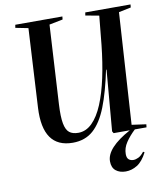

<svg xmlns="http://www.w3.org/2000/svg" viewBox="-101 -813 979 1132"><g transform="rotate(-10 388.5 -247.5)"><path d="M560 235Q524 235 501 216.5Q478 198 478 160Q478 80 625 0H528L521 -12L552 -376H549Q522 -246 488 -159.5Q454 -73 405 -29.5Q356 14 282 14Q102 14 115 -225L141 -697L65 -712L68 -730H350L348 -712L267 -696L240 -222Q236 -149 243.5 -109Q251 -69 270.5 -53.5Q290 -38 324 -38Q370 -38 407 -74.5Q444 -111 471.5 -177Q499 -243 518 -331.5Q537 -420 548 -524L565 -697L484 -712L487 -730H758L756 -712L683 -697L641 -30L727 -18L725 0H655Q621 32 599 65Q577 98 577 134Q577 157 588 166.5Q599 176 616 176Q630 176 646.5 168Q663 160 680 138L688 143Q662 194 629 214.5Q596 235 560 235Z"/></g></svg>

Font: Literata 72pt SemiBold
Style: Italic
Weight: 600
Italic angle: -2°
Designer: Latin by Veronika Burian and Jose Scaglione. Greek by Irene Vlachou. Cyrillic by Vera Evstafieva
Foundry: TypeTogether
Version: Version 3.002